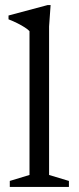

<svg xmlns="http://www.w3.org/2000/svg" viewBox="-20 -735 309 755"><path d="M173 -47 251 -23.5V0H18.5V-23.5L96 -47V-612.5Q89.5 -619.5 77.5 -627.2Q65.5 -635 49.2 -643.2Q33 -651.5 13.5 -659V-674L167 -715H179L173 -631Z"/></svg>

Font: Newsreader 16pt 16pt
Style: Regular
Weight: 400
Version: Version 1.003